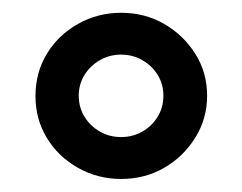

<svg xmlns="http://www.w3.org/2000/svg" viewBox="-20 -653 373 296"><path d="M166.7 -377.1Q130.6 -377.1 100 -394.4Q69.4 -411.8 52.1 -440.6Q34.7 -469.4 34.7 -504.9Q34.7 -541 52.1 -569.8Q69.4 -598.6 100 -616Q130.6 -633.3 166.7 -633.3Q203.5 -633.3 233.3 -616Q263.2 -598.6 281.2 -569.8Q299.3 -541 299.3 -505.6Q299.3 -470.1 281.2 -441Q263.2 -411.8 233.3 -394.4Q203.5 -377.1 166.7 -377.1ZM166.7 -441.7Q184.7 -441.7 199.7 -450.3Q214.6 -459 223.3 -473.3Q231.9 -487.5 231.9 -505.6Q231.9 -522.9 223.3 -537.2Q214.6 -551.4 199.7 -560.1Q184.7 -568.8 166.7 -568.8Q148.6 -568.8 133.7 -560.1Q118.8 -551.4 110.1 -537.2Q101.4 -522.9 101.4 -505.6Q101.4 -487.5 110.1 -473.3Q118.8 -459 133.7 -450.3Q148.6 -441.7 166.7 -441.7Z"/></svg>

Font: Afacad Flux Medium
Style: Regular
Weight: 500
Designer: Kristian Moeller
Foundry: Dicotype
Version: Version 1.100